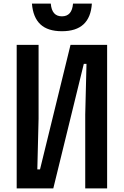

<svg xmlns="http://www.w3.org/2000/svg" viewBox="-20 -1050 690 1070"><path d="M577 0H455V-412L462 -694H447L277 0H73V-800H195V-388L188 -106H203L373 -800H577ZM263 -1030Q266 -994 281.5 -976.5Q297 -959 325 -959Q353 -959 368.5 -976.5Q384 -994 387 -1030H492Q487 -953 445.5 -914.5Q404 -876 325 -876Q246 -876 205 -914.5Q164 -953 158 -1030Z"/></svg>

Font: Martian Mono SemiCondensed Medium
Style: Regular
Weight: 500
Width: 4
Designer: Roman Shamin
Foundry: Evil Martians
Version: Version 1.000